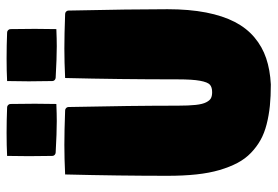

<svg xmlns="http://www.w3.org/2000/svg" viewBox="-144 -650 805 556"><g transform="rotate(-90 258.0 -372.5)"><path d="M26.4 -289.3Q26.4 -429.7 30.3 -585.9Q76.7 -588.1 115.7 -588.1Q156 -588.1 215.8 -585.9Q219.7 -585.9 222.7 -583Q225.6 -580.1 225.6 -576.2Q229.5 -392.6 229.5 -259.8Q229.5 -227.8 231.7 -207.8Q233.9 -187.7 239.3 -177.4Q244.6 -167 251.2 -163.6Q257.8 -160.2 268.6 -160.2Q283 -160.2 290.3 -166.7Q297.6 -173.3 301.6 -195.2Q305.7 -217 305.7 -260Q305.7 -429.7 309.6 -585.9Q356.2 -588.1 395 -588.1Q435.3 -588.1 495.1 -585.9Q499 -585.9 502 -583Q504.9 -580.1 504.9 -576.2Q508.8 -392.6 508.8 -289.3Q508.8 -226.6 499.3 -177.7Q489.7 -128.9 471.9 -94.6Q454.1 -60.3 427.1 -37.6Q400.1 -14.9 366.7 -3.7Q333.3 7.6 291 9.8Q256.6 9.8 229 7Q201.4 4.2 175.5 -2.4Q149.7 -9 129.9 -20.1Q110.1 -31.2 92.9 -47.7Q75.7 -64.2 63.7 -86.8Q51.8 -109.4 43.1 -138.9Q34.4 -168.5 30.4 -205.9Q26.4 -243.4 26.4 -289.3ZM300 -691.2Q300 -718.8 300.8 -753.9Q329.8 -755.4 365.5 -755.4Q403.8 -755.4 441.4 -753.9Q445.3 -753.9 448.2 -751Q451.2 -748 451.2 -744.1Q451.9 -704.6 451.9 -673.8Q451.9 -646.5 451.2 -611.3Q421.9 -610.1 401.6 -610.1Q367.7 -610.1 310.5 -613.3Q306.4 -613.5 303.6 -616.3Q300.8 -619.1 300.8 -623Q300 -661.4 300 -691.2ZM83.3 -691.2Q83.3 -718.8 84 -753.9Q113 -755.4 150.6 -755.4Q187 -755.4 224.6 -753.9Q228.5 -753.9 231.4 -751Q234.4 -748 234.4 -744.1Q235.1 -704.6 235.1 -673.8Q235.1 -646.5 234.4 -611.3Q205.1 -610.1 184.8 -610.1Q150.9 -610.1 93.8 -613.3Q89.6 -613.5 86.8 -616.3Q84 -619.1 84 -623Q83.3 -661.6 83.3 -691.2Z"/></g></svg>

Font: Digitalt
Style: Medium
Weight: 500
Designer: gluk
Foundry: gluk
Version: Version 0.60